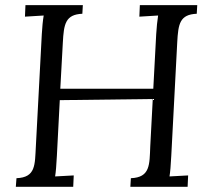

<svg xmlns="http://www.w3.org/2000/svg" viewBox="-20 -720 813 740"><path d="M740.2 -700.2H519L517.1 -655.8L589.4 -660.2C586.4 -640.1 583.5 -615.2 582 -587.9L570.8 -377.9H212.4L222.2 -556.2C226.1 -627.4 231.9 -664.1 297.4 -667L299.3 -700.2H78.1L76.2 -655.8L148.4 -660.2C145 -640.1 142.6 -615.2 141.1 -587.9L118.2 -155.8C114.3 -85 118.2 -36.1 43.5 -33.2L41 0H262.2L264.2 -43.9L192.4 -40C195.3 -57.1 197.3 -83 199.2 -119.1L210.4 -334L568.8 -338.4L559.1 -155.8C556.2 -85 559.1 -36.1 484.4 -33.2L482.4 0H703.1L705.1 -43.9L633.3 -40C636.2 -57.1 638.2 -83 640.1 -119.1L663.1 -557.1C667 -628.4 672.9 -664.1 738.3 -667Z"/></svg>

Font: Lora Italic
Style: Regular
Weight: 400
Italic angle: -3°
Designer: Olga Karpushina, Alexei Vanyashin
Foundry: Cyreal
Version: Version 1.011;PS 001.011;hotconv 1.0.70;makeotf.lib2.5.58329